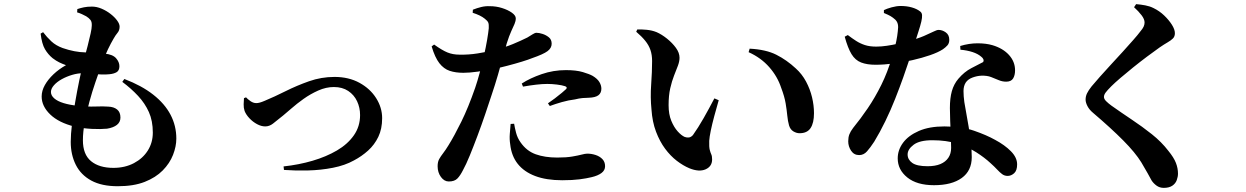

<svg xmlns="http://www.w3.org/2000/svg" viewBox="-20 -839 6040 931"><path d="M551 64Q473 64 422.5 36.5Q372 9 347.5 -40Q323 -89 323 -151Q323 -187 329 -237.5Q335 -288 344.5 -343.5Q354 -399 364.5 -449.5Q375 -500 383 -534Q396 -581 405 -616.5Q414 -652 419.5 -677Q425 -702 425 -715Q426 -733 418.5 -742.5Q411 -752 398 -760Q389 -765 377 -770.5Q365 -776 354 -779L355 -795Q370 -800 386.5 -803.5Q403 -807 426 -807Q449 -807 472.5 -797Q496 -787 516 -771.5Q536 -756 548 -739.5Q560 -723 560 -710Q560 -692 550 -680Q540 -668 531 -652Q518 -630 503.5 -600Q489 -570 470 -519Q458 -485 442.5 -440Q427 -395 413.5 -345.5Q400 -296 391 -247.5Q382 -199 382 -159Q382 -90 421.5 -57.5Q461 -25 530 -25Q586 -25 629.5 -48Q673 -71 697 -109.5Q721 -148 721 -196Q721 -253 702 -295.5Q683 -338 649.5 -374Q616 -410 573 -442L583 -456Q667 -424 723 -380Q779 -336 807 -282.5Q835 -229 835 -167Q835 -129 819 -88Q803 -47 769 -12.5Q735 22 681.5 43Q628 64 551 64ZM499 -215Q469 -212 426 -214Q383 -216 342 -225Q265 -244 223.5 -284Q182 -324 182 -371Q182 -399 197.5 -426.5Q213 -454 239.5 -479Q266 -504 300 -523Q283 -529 267.5 -536.5Q252 -544 235 -557Q213 -575 198 -600.5Q183 -626 177 -676L189 -683Q207 -659 229 -638.5Q251 -618 284 -606Q342 -586 393.5 -585Q445 -584 488 -579Q527 -575 543 -556.5Q559 -538 559 -518Q559 -497 545.5 -489Q532 -481 510 -479Q493 -477 470 -478Q447 -479 424.5 -481.5Q402 -484 382 -484Q357 -484 330 -476Q303 -468 279.5 -455Q256 -442 241.5 -425.5Q227 -409 227 -393Q227 -376 243 -362Q259 -348 288.5 -339Q318 -330 357 -326Q403 -321 442 -322.5Q481 -324 505 -322Q532 -321 548 -308Q564 -295 564 -269Q564 -247 547 -233.5Q530 -220 499 -215Z M1355 -32Q1429 -40 1495.5 -59.5Q1562 -79 1614 -109.5Q1666 -140 1696 -183Q1726 -226 1726 -281Q1726 -317 1711.5 -348Q1697 -379 1668.5 -398Q1640 -417 1599 -417Q1561 -417 1523 -400Q1485 -383 1452 -359.5Q1419 -336 1393.5 -313.5Q1368 -291 1353 -279Q1321 -253 1303.5 -239.5Q1286 -226 1266 -226Q1247 -226 1226.5 -237Q1206 -248 1189.5 -265.5Q1173 -283 1166 -301Q1161 -316 1161.5 -333Q1162 -350 1163 -363L1173 -367Q1180 -359 1194 -349Q1208 -339 1223 -339Q1230 -339 1239.5 -341.5Q1249 -344 1263 -350Q1311 -370 1365 -397Q1419 -424 1478.5 -445Q1538 -466 1602 -466Q1671 -466 1723 -437.5Q1775 -409 1804 -363Q1833 -317 1833 -266Q1833 -214 1814.5 -175.5Q1796 -137 1765 -109Q1734 -81 1696 -61Q1653 -37 1594.5 -25.5Q1536 -14 1474 -12.5Q1412 -11 1357 -15Z M2156 41Q2134 41 2118 19Q2102 -3 2102 -33Q2102 -54 2109.5 -67.5Q2117 -81 2129 -96.5Q2141 -112 2155 -135Q2183 -180 2217 -249Q2251 -318 2284 -413Q2295 -445 2306 -486Q2317 -527 2326.5 -568.5Q2336 -610 2342 -645.5Q2348 -681 2350 -702Q2351 -721 2347.5 -729.5Q2344 -738 2331 -748Q2320 -757 2305.5 -764Q2291 -771 2272 -777L2273 -792Q2293 -800 2313.5 -805Q2334 -810 2355 -809Q2386 -809 2414.5 -800Q2443 -791 2462 -777.5Q2481 -764 2481 -750Q2481 -737 2475 -723Q2469 -709 2459 -687.5Q2449 -666 2437 -628Q2431 -608 2420 -567Q2409 -526 2394.5 -476Q2380 -426 2364 -379Q2350 -336 2332.5 -284.5Q2315 -233 2295.5 -181Q2276 -129 2258 -85Q2240 -41 2225 -14Q2212 12 2198 26.5Q2184 41 2156 41ZM2706 35Q2629 35 2575 14.5Q2521 -6 2490.5 -44.5Q2460 -83 2454 -139Q2450 -163 2452 -190Q2454 -217 2456 -238L2473 -239Q2476 -220 2482.5 -195Q2489 -170 2504 -149Q2533 -107 2577.5 -91Q2622 -75 2682 -75Q2726 -75 2755 -80Q2784 -85 2801 -89.5Q2818 -94 2828 -94Q2848 -94 2868 -87.5Q2888 -81 2901 -67.5Q2914 -54 2914 -33Q2914 -13 2896.5 0Q2879 13 2849 20Q2825 26 2790.5 30.5Q2756 35 2706 35ZM2227 -486Q2189 -486 2160.5 -495.5Q2132 -505 2110.5 -532.5Q2089 -560 2073 -614L2085 -623Q2124 -595 2150 -584.5Q2176 -574 2208 -574Q2252 -573 2296 -580Q2340 -587 2371 -595Q2428 -609 2467.5 -625.5Q2507 -642 2537 -657Q2552 -666 2563 -673Q2574 -680 2581 -680Q2594 -680 2611 -674.5Q2628 -669 2641.5 -658Q2655 -647 2655 -627Q2655 -606 2635 -591Q2615 -576 2560 -557Q2543 -550 2510.5 -540Q2478 -530 2439.5 -520Q2401 -510 2364 -502Q2335 -497 2295.5 -491.5Q2256 -486 2227 -486ZM2637 -338Q2652 -348 2670.5 -362Q2689 -376 2704.5 -389Q2720 -402 2725 -407Q2733 -416 2720 -421Q2705 -426 2680.5 -429Q2656 -432 2634 -432Q2610 -432 2580 -428.5Q2550 -425 2516 -419L2510 -434Q2550 -460 2606.5 -479.5Q2663 -499 2724 -499Q2774 -499 2806 -489.5Q2838 -480 2854 -471Q2877 -457 2886.5 -441Q2896 -425 2896 -409Q2896 -388 2881.5 -377Q2867 -366 2834 -365Q2820 -365 2804 -363.5Q2788 -362 2768 -357Q2736 -353 2704.5 -344Q2673 -335 2646 -325Z M3323 -23Q3292 -36 3261.5 -59.5Q3231 -83 3205 -118Q3179 -153 3161 -200.5Q3143 -248 3139 -308Q3133 -367 3137.5 -429.5Q3142 -492 3142 -543Q3142 -573 3134 -596.5Q3126 -620 3108.5 -641.5Q3091 -663 3065 -685L3070 -696Q3090 -697 3116 -694.5Q3142 -692 3164 -683Q3189 -672 3214.5 -651.5Q3240 -631 3257.5 -607Q3275 -583 3275 -559Q3275 -541 3267 -520Q3259 -499 3248.5 -472.5Q3238 -446 3230 -411Q3222 -376 3222 -329Q3222 -285 3235 -253.5Q3248 -222 3266 -202Q3284 -182 3300 -175Q3311 -171 3321 -172.5Q3331 -174 3340 -184Q3365 -219 3391.5 -265.5Q3418 -312 3444 -362L3465 -353Q3454 -315 3443.5 -276Q3433 -237 3426.5 -205.5Q3420 -174 3419 -156Q3418 -126 3421.5 -112.5Q3425 -99 3429 -90.5Q3433 -82 3433 -66Q3433 -32 3401.5 -18Q3370 -4 3323 -23ZM3857 -193Q3842 -193 3827 -202Q3812 -211 3806 -231Q3800 -252 3797.5 -278.5Q3795 -305 3789.5 -338Q3784 -371 3768 -413Q3750 -468 3710 -513.5Q3670 -559 3610 -586L3615 -603Q3694 -599 3744.5 -573.5Q3795 -548 3839 -507Q3869 -480 3888.5 -443.5Q3908 -407 3917.5 -367.5Q3927 -328 3927 -290Q3927 -243 3910.5 -218Q3894 -193 3857 -193Z M4509 59Q4426 59 4379.5 21.5Q4333 -16 4333 -71Q4333 -112 4359 -147Q4385 -182 4435.5 -204Q4486 -226 4559 -226Q4643 -226 4703.5 -205Q4764 -184 4805 -161Q4852 -136 4882 -105.5Q4912 -75 4912 -42Q4912 -12 4897.5 1Q4883 14 4866 14Q4851 14 4839.5 5.5Q4828 -3 4815 -17Q4802 -31 4783 -48Q4754 -75 4714 -100.5Q4674 -126 4621.5 -142.5Q4569 -159 4501 -159Q4439 -159 4410 -137Q4381 -115 4381 -90Q4381 -65 4403.5 -49Q4426 -33 4478 -33Q4515 -33 4540 -43.5Q4565 -54 4578.5 -74Q4592 -94 4592 -122Q4592 -149 4590.5 -182.5Q4589 -216 4587.5 -251Q4586 -286 4586 -315Q4586 -363 4595.5 -397Q4605 -431 4627 -457Q4656 -491 4690 -508.5Q4724 -526 4747 -538Q4751 -544 4748.5 -551Q4746 -558 4738 -564Q4722 -578 4696 -586.5Q4670 -595 4637 -598L4636 -616Q4679 -629 4720 -629Q4761 -629 4792 -620Q4843 -605 4872.5 -572.5Q4902 -540 4902 -498Q4902 -474 4892.5 -458.5Q4883 -443 4859 -443Q4840 -443 4822.5 -450.5Q4805 -458 4785.5 -465.5Q4766 -473 4738 -472Q4717 -471 4695.5 -463Q4674 -455 4663 -439Q4652 -422 4652 -397.5Q4652 -373 4656 -344Q4659 -324 4665 -292.5Q4671 -261 4677 -224Q4683 -187 4687.5 -149Q4692 -111 4692 -77Q4692 -11 4643.5 24Q4595 59 4509 59ZM4146 -87Q4121 -87 4107 -108Q4093 -129 4093 -154Q4093 -173 4098.5 -187.5Q4104 -202 4117 -219Q4153 -263 4188 -314.5Q4223 -366 4253.5 -427.5Q4284 -489 4305 -561Q4314 -589 4320.5 -615Q4327 -641 4330.5 -664.5Q4334 -688 4335 -707Q4335 -723 4329 -733.5Q4323 -744 4310 -753Q4298 -762 4285.5 -767.5Q4273 -773 4266 -776V-790Q4280 -797 4303.5 -803.5Q4327 -810 4347 -810Q4377 -810 4401.5 -803Q4426 -796 4441 -784Q4450 -778 4451 -766Q4452 -754 4447.5 -734.5Q4443 -715 4433 -684.5Q4423 -654 4409 -610Q4402 -589 4389.5 -550.5Q4377 -512 4359.5 -463Q4342 -414 4320.5 -359.5Q4299 -305 4273 -251.5Q4247 -198 4219 -152Q4200 -123 4184 -105Q4168 -87 4146 -87ZM4225 -525Q4184 -525 4155.5 -536Q4127 -547 4109 -576.5Q4091 -606 4076 -661L4091 -669Q4112 -653 4131.5 -640.5Q4151 -628 4174 -620.5Q4197 -613 4229 -613Q4253 -613 4280 -617Q4307 -621 4331.5 -626.5Q4356 -632 4372 -636Q4429 -651 4460 -664.5Q4491 -678 4507 -686Q4523 -694 4531 -694Q4549 -694 4566 -682Q4583 -670 4583 -646Q4583 -629 4574 -619Q4565 -609 4552 -600Q4529 -585 4490 -571.5Q4451 -558 4405 -547.5Q4359 -537 4312.5 -531Q4266 -525 4225 -525Z M5623 72Q5603 72 5588 61Q5573 50 5564 36Q5555 20 5544.5 0.5Q5534 -19 5514 -52Q5485 -99 5426.5 -158Q5368 -217 5280 -292Q5262 -307 5253 -324.5Q5244 -342 5244 -356Q5244 -372 5251 -386.5Q5258 -401 5273 -420Q5289 -439 5314 -467.5Q5339 -496 5368 -527Q5397 -558 5425 -589Q5453 -620 5475.5 -645.5Q5498 -671 5509 -686Q5521 -700 5525.5 -710Q5530 -720 5530 -730Q5530 -746 5515.5 -765Q5501 -784 5479 -804L5489 -819Q5512 -817 5533.5 -813Q5555 -809 5573 -800Q5602 -786 5625 -764Q5648 -742 5662.5 -719Q5677 -696 5677 -678Q5677 -662 5667.5 -652.5Q5658 -643 5641.5 -633.5Q5625 -624 5603 -609Q5576 -590 5542 -564.5Q5508 -539 5474.5 -512Q5441 -485 5413 -461Q5385 -437 5369 -421Q5349 -401 5341 -390Q5333 -379 5333 -369Q5333 -359 5343.5 -348.5Q5354 -338 5369 -327Q5417 -293 5468 -259Q5519 -225 5565.5 -188Q5612 -151 5645 -108Q5672 -75 5682 -49Q5692 -23 5692 3Q5692 18 5686 34.5Q5680 51 5664.5 61.5Q5649 72 5623 72Z"/></svg>

Font: Noto Serif HK ExtraLight
Style: Bold
Weight: 700
Version: Version 2.002-H1;hotconv 1.1.0;makeotfexe 2.6.0